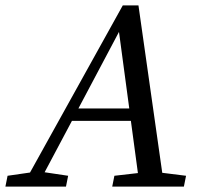

<svg xmlns="http://www.w3.org/2000/svg" viewBox="-49 -690 745 710"><path d="M-29 0 -21 -40 62 -52 405 -670H463L551 -51L639 -40L631 0H366L374 -40L461 -50L435 -243H217L116 -53L203 -40L195 0ZM241 -289H429L391 -572Z"/></svg>

Font: Source Serif Pro
Style: Italic
Weight: 400
Italic angle: -12°
Designer: Frank Grießhammer
Foundry: Adobe Systems Incorporated
Version: Version 3.001;hotconv 1.0.111;makeotfexe 2.5.65597